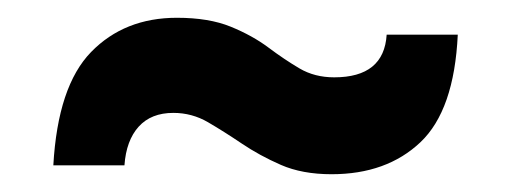

<svg xmlns="http://www.w3.org/2000/svg" viewBox="-20 -472 575 216"><path d="M40 -286Q45 -375 82.5 -413.5Q120 -452 179 -452Q215 -452 239.5 -442Q264 -432 282 -418.5Q300 -405 317 -395Q334 -385 356 -385Q412 -385 415 -433H495Q491 -348 453 -312Q415 -276 353 -276Q320 -276 296 -286.5Q272 -297 252 -310.5Q232 -324 214 -334.5Q196 -345 175 -345Q150 -345 136 -329.5Q122 -314 120 -286Z"/></svg>

Font: Big Shoulders Display Black
Style: Regular
Weight: 900
Designer: Patric King
Foundry: XO Type Co
Version: Version 1.000; ttfautohint (v1.8.2)